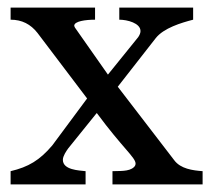

<svg xmlns="http://www.w3.org/2000/svg" viewBox="-20 -487 577 507"><path d="M8 -35V0H206V-35C189 -37 146 -38 146 -65C146 -75 155 -88 160 -95L235 -188H236C304 -96 338 -71 338 -55C338 -52 337 -49 334 -46C321 -33 293 -36 277 -35V0H515V-35C489 -37 457 -41 440 -64L291 -258L391 -386C412 -413 459 -427 490 -435V-467H295V-435C316 -435 351 -426 351 -405C351 -400 349 -395 345 -389L265 -290L178 -414C177 -416 176 -418 176 -419C176 -431 206 -435 231 -435V-467H8V-435C38 -435 61 -423 79 -400L210 -227L118 -103C85 -64 55 -46 8 -35Z"/></svg>

Font: MusAnalysis
Style: Regular
Weight: 400
Version: Version 2.0